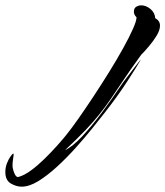

<svg xmlns="http://www.w3.org/2000/svg" viewBox="-348 -396 620 720"><path d="M-267 304Q-287 304 -307.5 292Q-328 280 -328 249Q-328 232 -322 216.5Q-316 201 -308.5 190.5Q-301 180 -298 180Q-297 180 -297 183Q-297 184 -297 187Q-297 190 -298 193Q-299 203 -300 208.5Q-301 214 -301 225Q-301 237 -294 254Q-287 271 -277 267Q-256 261 -231 242.5Q-206 224 -181 199.5Q-156 175 -135 151.5Q-114 128 -101 112Q-80 86 -53 47.5Q-26 9 4 -36.5Q34 -82 62.5 -128Q91 -174 114 -215.5Q137 -257 150.5 -287.5Q164 -318 164 -331Q154 -341 154 -352Q154 -369 170 -374Q173 -375 175.5 -375.5Q178 -376 181 -376Q200 -376 216.5 -362Q233 -348 234 -328Q252 -318 252 -300Q252 -283 239.5 -262.5Q227 -242 210.5 -222.5Q194 -203 181 -190Q139 -132 112.5 -92Q86 -52 66 -23Q46 6 24.5 33Q3 60 -27 91.5Q-57 123 -104 167Q-76 154 -40 115.5Q-4 77 34 26Q72 -25 104 -73Q112 -85 125 -102Q138 -119 150.5 -135.5Q163 -152 171.5 -162.5Q180 -173 180 -172Q165 -146 129 -90.5Q93 -35 46 25Q28 48 -0.5 83.5Q-29 119 -63 157Q-97 195 -133.5 228.5Q-170 262 -204 283Q-238 304 -267 304Z"/></svg>

Font: Smooch
Style: Regular
Weight: 400
Designer: Robert E. Leuschke
Foundry: Robert E. Leuschke
Version: Version 1.010; ttfautohint (v1.8.3)